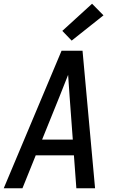

<svg xmlns="http://www.w3.org/2000/svg" viewBox="-20 -1006 640 1026"><path d="M0 0 309 -735H421L488 0H388L375 -176H171L100 0ZM205 -260H369L352 -490Q350 -519 348 -548Q346 -577 344 -606Q332 -577 321 -548Q310 -519 298 -490ZM363 -789 313 -841 472 -986 533 -924Z"/></svg>

Font: Iosevka Medium Extended
Style: Italic
Weight: 500
Width: 7
Italic angle: -9°
Monospace: yes
Designer: Belleve Invis
Foundry: Belleve Invis
Version: Version 32.5.0; ttfautohint (v1.8.4)